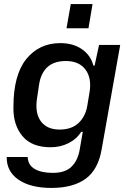

<svg xmlns="http://www.w3.org/2000/svg" viewBox="-20 -749 651 944"><path d="M233 175Q130 175 71 134.5Q12 94 13 23H116Q118 63 151 82Q184 101 240 101Q299 101 330 72Q361 43 371 -9L387 -101H379Q358 -66 317.5 -45.5Q277 -25 229 -25Q137 -25 91.5 -78.5Q46 -132 46 -215V-222Q46 -381 109.5 -459Q173 -537 276 -537Q340 -537 383 -507Q426 -477 439 -427L445 -426L467 -528H571L480 -16Q463 85 401 130Q339 175 233 175ZM273 -112Q332 -112 366 -144Q400 -176 409 -228L420 -294Q432 -364 400.5 -406.5Q369 -449 304 -449Q245 -449 212.5 -418.5Q180 -388 172 -332L162 -265Q151 -193 181 -152.5Q211 -112 273 -112ZM307 -610 328 -729H435L415 -610Z"/></svg>

Font: Hubot Sans Medium
Style: Italic
Weight: 500
Italic angle: -10°
Designer: Deni Anggara
Foundry: GitHub
Version: Version 1.001; ttfautohint (v1.8.4.7-5d5b);gftools[0.9.31]